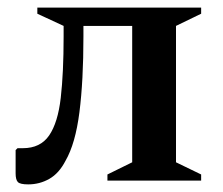

<svg xmlns="http://www.w3.org/2000/svg" viewBox="-20 -474 586 504"><path d="M199 -378Q199 -262 188.5 -179.5Q178 -97 152 -52Q135 -19 109.5 -4.5Q84 10 54 10Q33 10 27 4Q21 -2 21 -19V-80L26 -85H40Q86 -85 109 -118.5Q132 -152 139.5 -217.5Q147 -283 147 -378V-406L78 -438V-454H508V-438L442 -406V-48L508 -16V0H262V-16L327 -48V-406H199Z"/></svg>

Font: Spectral SemiBold
Style: Regular
Weight: 600
Designer: Jean-Baptiste Levee
Foundry: Production Type
Version: Version 2.001